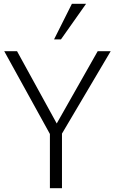

<svg xmlns="http://www.w3.org/2000/svg" viewBox="-20 -998 609 1018"><path d="M266.6 -789.1 361.3 -978H436.5L303.2 -789.1ZM244.6 0V-287.6L2.4 -726.6H70.3L280.8 -343.3L498 -726.6H566.9L308.6 -289.6V0Z"/></svg>

Font: Oxygen Light
Style: Regular
Weight: 300
Designer: vernon adams
Foundry: Vernon Adams
Version: Version Release 0.2.3 webfont; ttfautohint (v0.93.3-1d66) -l